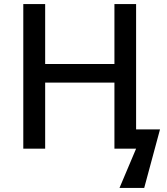

<svg xmlns="http://www.w3.org/2000/svg" viewBox="-20 -734 826 948"><path d="M652 -95H770L692 194H570L652 0H545V-326H203V0H95V-714H203V-418H545V-714H652Z"/></svg>

Font: Noto Sans Medium
Style: Regular
Weight: 500
Designer: Monotype Design Team
Foundry: Monotype Imaging Inc.
Version: Version 2.007